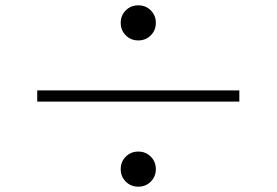

<svg xmlns="http://www.w3.org/2000/svg" viewBox="-20 -729 1040 722"><path d="M434 -643Q434 -671 453 -690Q472 -709 500 -709Q528 -709 547 -690Q566 -671 566 -643Q566 -615 547 -596Q528 -577 500 -577Q472 -577 453 -596Q434 -615 434 -643ZM880 -347H120V-389H880ZM434 -93Q434 -121 453 -140Q472 -159 500 -159Q528 -159 547 -140Q566 -121 566 -93Q566 -65 547 -46Q528 -27 500 -27Q472 -27 453 -46Q434 -65 434 -93Z"/></svg>

Font: Noto Serif HK
Style: Regular
Weight: 200
Designer: Ryoko NISHIZUKA 西塚涼子 (kana & ideographs); Frank Grießhammer (Latin, Greek & Cyrillic); Wenlong ZHANG 张文龙 (bopomofo); San
Foundry: Adobe
Version: Version 2.001;hotconv 1.1.0;makeotfexe 2.6.0